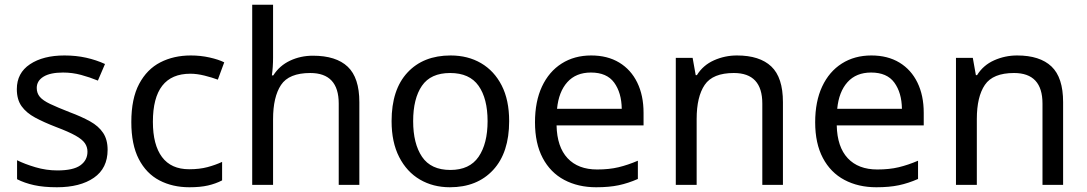

<svg xmlns="http://www.w3.org/2000/svg" viewBox="-20 -780 4586 810"><path d="M434 -148Q434 -70 376 -30Q318 10 220 10Q164 10 123.5 1Q83 -8 52 -24V-104Q84 -88 129.5 -74.5Q175 -61 222 -61Q289 -61 319 -82.5Q349 -104 349 -140Q349 -160 338 -176Q327 -192 298.5 -208Q270 -224 217 -244Q165 -264 128 -284Q91 -304 71 -332Q51 -360 51 -404Q51 -472 106.5 -509Q162 -546 252 -546Q301 -546 343.5 -536.5Q386 -527 423 -510L393 -440Q359 -454 322 -464Q285 -474 246 -474Q192 -474 163.5 -456.5Q135 -439 135 -409Q135 -387 148 -371.5Q161 -356 191.5 -341.5Q222 -327 273 -307Q324 -288 360 -268Q396 -248 415 -219.5Q434 -191 434 -148Z M779 10Q708 10 652.5 -19Q597 -48 565.5 -109Q534 -170 534 -265Q534 -364 567 -426Q600 -488 656.5 -517Q713 -546 785 -546Q826 -546 864 -537.5Q902 -529 926 -517L899 -444Q875 -453 843 -461Q811 -469 783 -469Q625 -469 625 -266Q625 -169 663.5 -117.5Q702 -66 778 -66Q822 -66 855.5 -75Q889 -84 917 -97V-19Q890 -5 857.5 2.5Q825 10 779 10Z M1132 -537Q1132 -497 1127 -462H1133Q1159 -503 1203.5 -524Q1248 -545 1300 -545Q1398 -545 1447 -498.5Q1496 -452 1496 -349V0H1409V-343Q1409 -472 1289 -472Q1199 -472 1165.5 -421.5Q1132 -371 1132 -277V0H1044V-760H1132Z M2128 -269Q2128 -136 2060.5 -63Q1993 10 1878 10Q1807 10 1751.5 -22.5Q1696 -55 1664 -117.5Q1632 -180 1632 -269Q1632 -402 1699 -474Q1766 -546 1881 -546Q1954 -546 2009.5 -513.5Q2065 -481 2096.5 -419.5Q2128 -358 2128 -269ZM1723 -269Q1723 -174 1760.5 -118.5Q1798 -63 1880 -63Q1961 -63 1999 -118.5Q2037 -174 2037 -269Q2037 -364 1999 -418Q1961 -472 1879 -472Q1797 -472 1760 -418Q1723 -364 1723 -269Z M2474 -546Q2543 -546 2592.5 -516Q2642 -486 2668.5 -431.5Q2695 -377 2695 -304V-251H2328Q2330 -160 2374.5 -112.5Q2419 -65 2499 -65Q2550 -65 2589.5 -74.5Q2629 -84 2671 -102V-25Q2630 -7 2590 1.5Q2550 10 2495 10Q2419 10 2360.5 -21Q2302 -52 2269.5 -113.5Q2237 -175 2237 -264Q2237 -352 2266.5 -415Q2296 -478 2349.5 -512Q2403 -546 2474 -546ZM2473 -474Q2410 -474 2373.5 -433.5Q2337 -393 2330 -321H2603Q2602 -389 2571 -431.5Q2540 -474 2473 -474Z M3089 -546Q3185 -546 3234 -499.5Q3283 -453 3283 -349V0H3196V-343Q3196 -472 3076 -472Q2987 -472 2953 -422Q2919 -372 2919 -278V0H2831V-536H2902L2915 -463H2920Q2946 -505 2992 -525.5Q3038 -546 3089 -546Z M3656 -546Q3725 -546 3774.5 -516Q3824 -486 3850.5 -431.5Q3877 -377 3877 -304V-251H3510Q3512 -160 3556.5 -112.5Q3601 -65 3681 -65Q3732 -65 3771.5 -74.5Q3811 -84 3853 -102V-25Q3812 -7 3772 1.5Q3732 10 3677 10Q3601 10 3542.5 -21Q3484 -52 3451.5 -113.5Q3419 -175 3419 -264Q3419 -352 3448.5 -415Q3478 -478 3531.5 -512Q3585 -546 3656 -546ZM3655 -474Q3592 -474 3555.5 -433.5Q3519 -393 3512 -321H3785Q3784 -389 3753 -431.5Q3722 -474 3655 -474Z M4271 -546Q4367 -546 4416 -499.5Q4465 -453 4465 -349V0H4378V-343Q4378 -472 4258 -472Q4169 -472 4135 -422Q4101 -372 4101 -278V0H4013V-536H4084L4097 -463H4102Q4128 -505 4174 -525.5Q4220 -546 4271 -546Z"/></svg>

Font: Noto Sans Sogdian
Style: Regular
Weight: 400
Designer: Monotype Design Team
Foundry: Monotype Imaging Inc.
Version: Version 2.002; ttfautohint (v1.8.4.7-5d5b)